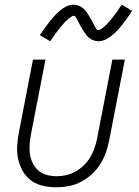

<svg xmlns="http://www.w3.org/2000/svg" viewBox="-20 -783 590 815"><path d="M219 12Q189 12 161.5 5.5Q134 -1 112 -17Q90 -33 76.5 -57Q63 -81 57 -108.5Q51 -136 53 -165.5Q55 -195 61 -225L120 -530H173L112 -216Q108 -194 106 -172Q104 -150 107 -129.5Q110 -109 119 -90.5Q128 -72 143 -59Q158 -46 178.5 -40.5Q199 -35 221 -35Q241 -35 261 -39.5Q281 -44 300 -54.5Q319 -65 335.5 -81Q352 -97 363 -115.5Q374 -134 381 -154Q388 -174 392 -194L457 -530H510L443 -185Q438 -160 429 -134.5Q420 -109 405 -85.5Q390 -62 368.5 -42.5Q347 -23 322.5 -10.5Q298 2 271.5 7Q245 12 219 12ZM193 -608 149 -634Q162 -652 172.5 -667Q183 -682 193 -694.5Q203 -707 212 -716.5Q221 -726 234 -737.5Q247 -749 262 -756Q277 -763 292 -763Q297 -763 302.5 -762Q308 -761 312.5 -759.5Q317 -758 321.5 -755.5Q326 -753 330 -750Q334 -747 337.5 -743.5Q341 -740 344 -736Q347 -732 350 -728Q353 -724 355.5 -719.5Q358 -715 360.5 -711Q363 -707 365.5 -703Q368 -699 370.5 -694Q373 -689 375.5 -684Q378 -679 380 -675Q382 -671 384.5 -667.5Q387 -664 389.5 -659.5Q392 -655 397 -655Q401 -655 405 -657.5Q409 -660 412.5 -662Q416 -664 419.5 -667.5Q423 -671 428 -675Q433 -679 434 -680.5Q435 -682 437 -684.5Q439 -687 442 -690Q445 -693 447.5 -696Q450 -699 453 -702.5Q456 -706 458.5 -709.5Q461 -713 464 -717Q467 -721 470.5 -725Q474 -729 477 -733.5Q480 -738 483 -743Q486 -748 489.5 -753Q493 -758 497 -763L541 -737Q529 -719 518 -703.5Q507 -688 497 -675.5Q487 -663 478 -653.5Q469 -644 456 -633Q443 -622 428 -615Q413 -608 398 -608Q393 -608 387.5 -609Q382 -610 377.5 -611.5Q373 -613 368.5 -615.5Q364 -618 360 -621Q356 -624 352.5 -627.5Q349 -631 346 -635Q343 -639 340.5 -643Q338 -647 335 -651Q332 -655 329.5 -659.5Q327 -664 324.5 -668Q322 -672 319.5 -677Q317 -682 314.5 -686.5Q312 -691 310 -695.5Q308 -700 305.5 -703.5Q303 -707 300.5 -711.5Q298 -716 293 -716Q289 -716 285 -713.5Q281 -711 277.5 -708.5Q274 -706 270.5 -703Q267 -700 262 -695.5Q257 -691 256 -690Q255 -689 253 -686.5Q251 -684 248.5 -681Q246 -678 243 -675Q240 -672 237 -668.5Q234 -665 231.5 -661.5Q229 -658 226 -654Q223 -650 220 -646Q217 -642 213.5 -637.5Q210 -633 207 -628Q204 -623 200.5 -618Q197 -613 193 -608Z"/></svg>

Font: Lode Dark Term
Style: Italic
Weight: 400
Italic angle: -11°
Monospace: yes
Designer: Belleve Invis
Foundry: Belleve Invis
Version: Version 29.2.0